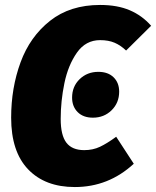

<svg xmlns="http://www.w3.org/2000/svg" viewBox="-20 -735 630 775"><path d="M590 -631 489 -531Q467 -552 442.5 -562.5Q418 -573 384 -573Q326 -573 290.5 -522.5Q255 -472 240 -399.5Q225 -327 225 -255Q225 -189 248 -159Q271 -129 320 -129Q355 -129 383.5 -142.5Q412 -156 449 -183L520 -74Q418 20 282 20Q162 20 93.5 -51.5Q25 -123 25 -260Q25 -380 63 -483.5Q101 -587 182 -651Q263 -715 384 -715Q454 -715 504 -693.5Q554 -672 590 -631ZM271 -341Q271 -386 301.5 -415.5Q332 -445 377 -445Q416 -445 438.5 -423Q461 -401 461 -365Q461 -320 430.5 -290Q400 -260 355 -260Q316 -260 293.5 -282.5Q271 -305 271 -341Z"/></svg>

Font: Fira Sans Condensed Black
Style: Italic
Weight: 900
Width: 3
Italic angle: -8°
Designer: Carrois Corporate & Edenspiekermann AG
Foundry: Carrois Corporate GbR & Edenspiekermann AG
Version: Version 4.203